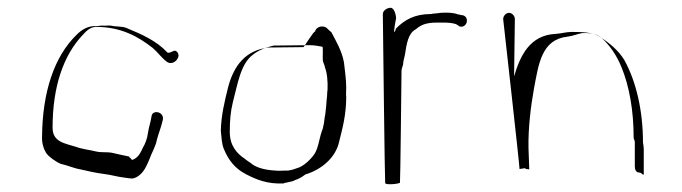

<svg xmlns="http://www.w3.org/2000/svg" viewBox="-20 -510 1752 493"><path d="M432 -379C426 -383 414 -370 409 -376C382 -405 344 -422 305 -438C294 -443 278 -441 266 -444C265 -445 249 -444 248 -444C240 -445 234 -443 227 -443C205 -444 189 -433 177 -421C119 -365 89 -273 88 -160C87 -143 92 -128 98 -118C103 -109 125 -93 137 -89C152 -86 169 -78 187 -75C208 -70 226 -66 249 -63C266 -61 281 -56 299 -54C316 -52 320 -49 332 -56C349 -66 356 -83 364 -102C369 -117 380 -134 383 -152C388 -170 394 -184 398 -202C403 -223 371 -230 369 -211C367 -196 362 -184 360 -169C358 -154 353 -141 347 -131C341 -118 334 -103 318 -99C320 -102 310 -106 312 -108C296 -111 280 -115 266 -118C255 -120 239 -118 227 -121C211 -125 191 -127 175 -133C147 -142 115 -145 115 -182C115 -286 142 -368 194 -422C203 -432 212 -440 226 -441C291 -441 335 -416 372 -387C386 -375 395 -361 409 -351C426 -339 450 -367 432 -379Z M808 -390C810 -388 808 -359 809 -355C808 -354 815 -339 814 -338C820 -323 822 -301 821 -279C820 -278 820 -257 819 -257C818 -241 817 -230 815 -215C814 -215 812 -191 811 -190C810 -183 808 -176 806 -172C800 -155 797 -128 787 -114C778 -101 759 -82 742 -78C734 -75 723 -71 711 -72C711 -72 688 -71 688 -72C665 -73 642 -78 628 -88C628 -89 609 -101 609 -102C588 -116 570 -136 570 -171C570 -200 572 -224 578 -248C590 -292 597 -346 630 -370C637 -376 655 -386 666 -388C672 -390 677 -392 683 -393L774 -394C787 -394 797 -392 808 -390ZM789 -429C785 -430 761 -389 759 -389L671 -388C610 -382 580 -340 566 -287C557 -251 548 -215 547 -174C549 -157 549 -141 555 -127C567 -98 584 -77 611 -63C638 -49 666 -37 708 -39C710 -41 735 -44 736 -47C746 -50 755 -55 764 -62C804 -74 842 -104 851 -147C860 -182 869 -217 869 -261C868 -269 869 -277 869 -285C869 -305 865 -336 863 -351C857 -381 843 -404 831 -427L822 -435C813 -447 792 -443 789 -429Z M1007 -41C1008 -41 1011 -328 1011 -328C1011 -334 1014 -340 1015 -344C1015 -353 1019 -364 1020 -371C1024 -397 1028 -425 1048 -435C1061 -447 1077 -452 1101 -452H1120C1131 -452 1142 -451 1151 -448C1150 -448 1159 -444 1158 -443C1178 -434 1188 -466 1168 -471C1167 -470 1156 -474 1156 -473C1143 -478 1128 -478 1110 -477C1109 -476 1087 -475 1087 -474C1044 -474 1019 -459 997 -437C989 -413 992 -439 997 -463C997 -472 992 -490 983 -490C974 -490 963 -483 963 -474C963 -474 968 -40 969 -40C970 -34 1006 -38 1007 -41Z M1272 -461C1272 -461 1315 -78 1314 -76L1327 -78C1329 -78 1330 -76 1332 -76L1339 -75L1337 -130C1336 -181 1343 -238 1351 -282C1363 -345 1370 -409 1438 -416C1453 -418 1462 -423 1475 -425C1494 -426 1511 -423 1522 -415C1545 -395 1563 -369 1576 -337C1596 -288 1607 -226 1607 -157C1607 -151 1610 -151 1610 -145V-83C1610 -75 1613 -67 1621 -67C1629 -67 1633 -56 1633 -64V-127C1633 -132 1632 -138 1631 -144C1631 -227 1613 -302 1583 -356C1567 -382 1545 -399 1520 -416C1501 -427 1478 -428 1448 -428C1434 -428 1422 -424 1407 -423C1341 -420 1316 -368 1300 -314L1302 -461C1302 -469 1295 -477 1287 -477C1279 -477 1272 -469 1272 -461Z"/></svg>

Font: Photofail
Style: Regular
Weight: 400
Foundry: Cannot Into Space Fonts
Version: Version 0.97